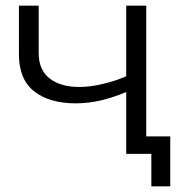

<svg xmlns="http://www.w3.org/2000/svg" viewBox="-20 -545 661 680"><path d="M427 -275V-525H498V0H427V-219Q384 -201 340 -190Q294 -179 248 -179Q155 -179 101 -221.5Q47 -264 47 -353V-525H117V-357Q117 -297 156 -267Q195 -237 261 -237Q301 -237 345 -248Q386 -257 427 -275ZM516 0H427V-62H583V115H516Z"/></svg>

Font: Modern
Style: Small
Weight: 400
Designer: Julieta Ulanovsky
Foundry: Julieta Ulanovsky
Version: Version 8.000